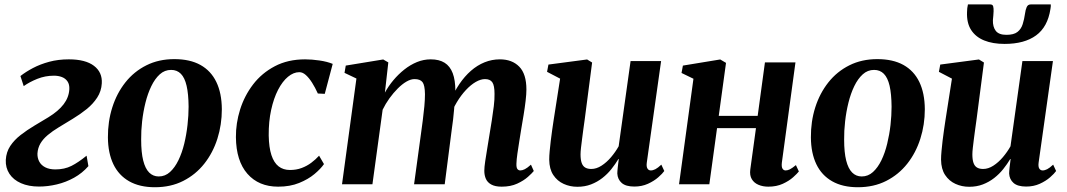

<svg xmlns="http://www.w3.org/2000/svg" viewBox="-20 -812 4702 846"><path d="M152 10Q106 10 72.5 -4.8Q39 -19.5 21.5 -46.2Q4 -73 5.5 -107.5Q7.5 -142 25.2 -168.8Q43 -195.5 71 -217.2Q99 -239 131 -258Q163 -277 193.5 -295.5Q237.5 -322.5 260.5 -352.8Q283.5 -383 285.5 -419Q286.5 -440 277.5 -453.2Q268.5 -466.5 252.8 -472.5Q237 -478.5 218 -478.5Q179 -478.5 144.2 -464.5Q109.5 -450.5 84.5 -432.5L70 -477Q93.5 -495.5 125.2 -512.2Q157 -529 196.8 -539.8Q236.5 -550.5 283.5 -550.5Q356.5 -550.5 394 -522Q431.5 -493.5 428.5 -444.5Q426.5 -410 408.2 -382Q390 -354 361.8 -331.2Q333.5 -308.5 301 -288.8Q268.5 -269 238 -250.5Q211.5 -234.5 190.8 -217.2Q170 -200 158.2 -180Q146.5 -160 145 -135.5Q144.5 -115.5 153.2 -99.5Q162 -83.5 180 -74.5Q198 -65.5 224 -65.5Q264 -65.5 294.8 -81Q325.5 -96.5 361.5 -126L369.5 -80Q342.5 -49 306.5 -29Q270.5 -9 230.5 0.5Q190.5 10 152 10Z M748 -551.5Q817 -551.5 863.2 -525.8Q909.5 -500 933.2 -450.8Q957 -401.5 957.5 -331Q957.5 -262.5 937.8 -200.5Q918 -138.5 880 -90.5Q842 -42.5 787.2 -14.8Q732.5 13 662.5 13Q595.5 13 549.2 -13.2Q503 -39.5 479.5 -88.5Q456 -137.5 455.5 -206.5Q455 -276.5 474.8 -338.8Q494.5 -401 532.5 -449Q570.5 -497 625 -524.2Q679.5 -551.5 748 -551.5ZM734 -504Q705.5 -504 684 -484.5Q662.5 -465 646.8 -432.5Q631 -400 621 -359.8Q611 -319.5 606.2 -277.2Q601.5 -235 602 -197Q602 -140.5 611 -104.8Q620 -69 637.2 -51.8Q654.5 -34.5 679.5 -34.5Q707.5 -34.5 729 -54Q750.5 -73.5 766.2 -106Q782 -138.5 791.8 -178.8Q801.5 -219 806.2 -261.2Q811 -303.5 811 -342Q810.5 -398.5 802.2 -434Q794 -469.5 777 -486.8Q760 -504 734 -504Z M1205.5 10.5Q1120 10.5 1070.2 -46.2Q1020.5 -103 1019.5 -207.5Q1019 -269 1038 -329.5Q1057 -390 1095.2 -440Q1133.5 -490 1191 -520.2Q1248.5 -550.5 1324.5 -550.5Q1353.5 -550.5 1387.8 -545.5Q1422 -540.5 1446 -530.5L1411 -398.5L1380.5 -400Q1368.5 -426.5 1355 -447.8Q1341.5 -469 1327.5 -481.5Q1313.5 -494 1299 -494Q1273.5 -494 1249 -473.8Q1224.5 -453.5 1205.2 -416.2Q1186 -379 1174.8 -327.8Q1163.5 -276.5 1164 -215Q1165 -162 1176 -128.5Q1187 -95 1207.5 -79Q1228 -63 1257.5 -63Q1286 -63 1309.2 -71.8Q1332.5 -80.5 1351.5 -94.8Q1370.5 -109 1386 -126L1407.5 -89Q1393 -68 1365.5 -45Q1338 -22 1298 -5.8Q1258 10.5 1205.5 10.5Z M1691 -537 1676 -404Q1691.5 -432.5 1713.5 -458.8Q1735.5 -485 1761.8 -505.8Q1788 -526.5 1817.2 -538.5Q1846.5 -550.5 1878 -550.5Q1915 -550.5 1939 -535.5Q1963 -520.5 1974.8 -489.5Q1986.5 -458.5 1986.5 -410.5Q1986.5 -403.5 1985.8 -393.8Q1985 -384 1984 -373.5Q1983 -363 1981.5 -352.5L1964 -363.5Q1980.5 -407 2003.8 -441.2Q2027 -475.5 2055 -500Q2083 -524.5 2115.2 -537.5Q2147.5 -550.5 2182.5 -550.5Q2236.5 -550.5 2268 -518.2Q2299.5 -486 2299.5 -417.5Q2299.5 -397.5 2296 -367.8Q2292.5 -338 2287.2 -305.8Q2282 -273.5 2277 -245Q2273 -219 2268.2 -190.2Q2263.5 -161.5 2259.8 -135.2Q2256 -109 2255.5 -90.5Q2255 -73 2260 -67Q2265 -61 2272.5 -61Q2281.5 -61 2292.5 -66.5Q2303.5 -72 2319.5 -86.5L2332 -58.5Q2324.5 -49 2306 -32.5Q2287.5 -16 2258.8 -2.8Q2230 10.5 2190.5 10.5Q2162 10.5 2145 1.2Q2128 -8 2121 -23.8Q2114 -39.5 2114 -59.5Q2114 -75 2118 -101.8Q2122 -128.5 2127.2 -159.8Q2132.5 -191 2137 -220Q2142 -249.5 2147 -281.5Q2152 -313.5 2155.8 -344Q2159.5 -374.5 2159 -398.5Q2159 -435.5 2149.2 -449.5Q2139.5 -463.5 2117 -463.5Q2098 -463.5 2076 -450.8Q2054 -438 2032.8 -415.2Q2011.5 -392.5 1993 -361.8Q1974.5 -331 1962.5 -295L1984 -375Q1983 -354 1981 -331.2Q1979 -308.5 1976.5 -285.8Q1974 -263 1970.5 -241L1939.5 0H1804.5L1834.5 -219.5Q1838.5 -249 1842.8 -281.2Q1847 -313.5 1849.8 -343.5Q1852.5 -373.5 1852.5 -397Q1852 -436.5 1841.8 -450Q1831.5 -463.5 1806.5 -463.5Q1790 -463.5 1771 -452.5Q1752 -441.5 1732.8 -422.2Q1713.5 -403 1696 -378.8Q1678.5 -354.5 1666 -328.5L1621 0H1487L1550.5 -466L1498 -491L1503.5 -523L1668.5 -550Z M2524 11Q2491.5 11 2463.5 -1.8Q2435.5 -14.5 2418 -40.8Q2400.5 -67 2400 -108.5Q2400 -125 2402 -146.2Q2404 -167.5 2406.8 -191.5Q2409.5 -215.5 2413 -239Q2416.5 -262.5 2419.5 -283L2448 -465.5L2390.5 -495.5L2396.5 -527.5L2567 -550L2589 -536.5L2556.5 -286.5Q2553.5 -266 2550.5 -243.5Q2547.5 -221 2544.8 -199.8Q2542 -178.5 2540 -160.8Q2538 -143 2538 -131.5Q2538 -108.5 2543 -94.2Q2548 -80 2558.5 -73.8Q2569 -67.5 2585.5 -67.5Q2608 -67.5 2630.5 -82Q2653 -96.5 2672.5 -119.5Q2692 -142.5 2706 -167.5L2758.5 -543H2893L2830 -96Q2827.5 -78 2832.8 -69.5Q2838 -61 2847.5 -61Q2857 -61 2867.8 -66.5Q2878.5 -72 2894 -86.5L2907 -58.5Q2899 -47 2880.5 -30.8Q2862 -14.5 2835 -2.2Q2808 10 2775 10Q2737.5 10 2719.5 -5.8Q2701.5 -21.5 2700 -47.5Q2700 -51 2700.5 -58.2Q2701 -65.5 2702 -74.5Q2703 -83.5 2704.2 -93.2Q2705.5 -103 2706.5 -111L2705 -111.5Q2691.5 -89 2674 -67Q2656.5 -45 2634 -27.5Q2611.5 -10 2584.2 0.5Q2557 11 2524 11Z M3425 -95Q3423 -76.5 3428 -68.8Q3433 -61 3441.5 -61Q3450.5 -61 3460.5 -66Q3470.5 -71 3487 -84.5L3500 -56.5Q3492.5 -47 3474.8 -31Q3457 -15 3429.2 -2.2Q3401.5 10.5 3365.5 10.5Q3341 10.5 3321.8 2.2Q3302.5 -6 3292.5 -22.8Q3282.5 -39.5 3286 -65.5L3311 -247.5H3139.5L3105.5 0H2972L3035.5 -465L2983 -490.5L2989 -523L3153.5 -550L3179 -535L3147 -301.5H3318.5L3350.5 -537H3485Z M3845.5 -551.5Q3914.5 -551.5 3960.8 -525.8Q4007 -500 4030.8 -450.8Q4054.5 -401.5 4055 -331Q4055 -262.5 4035.2 -200.5Q4015.5 -138.5 3977.5 -90.5Q3939.5 -42.5 3884.8 -14.8Q3830 13 3760 13Q3693 13 3646.8 -13.2Q3600.5 -39.5 3577 -88.5Q3553.5 -137.5 3553 -206.5Q3552.5 -276.5 3572.2 -338.8Q3592 -401 3630 -449Q3668 -497 3722.5 -524.2Q3777 -551.5 3845.5 -551.5ZM3831.5 -504Q3803 -504 3781.5 -484.5Q3760 -465 3744.2 -432.5Q3728.5 -400 3718.5 -359.8Q3708.5 -319.5 3703.8 -277.2Q3699 -235 3699.5 -197Q3699.5 -140.5 3708.5 -104.8Q3717.5 -69 3734.8 -51.8Q3752 -34.5 3777 -34.5Q3805 -34.5 3826.5 -54Q3848 -73.5 3863.8 -106Q3879.5 -138.5 3889.2 -178.8Q3899 -219 3903.8 -261.2Q3908.5 -303.5 3908.5 -342Q3908 -398.5 3899.8 -434Q3891.5 -469.5 3874.5 -486.8Q3857.5 -504 3831.5 -504Z M4250.5 11Q4218 11 4190 -1.8Q4162 -14.5 4144.5 -40.8Q4127 -67 4126.5 -108.5Q4126.5 -125 4128.5 -146.2Q4130.5 -167.5 4133.2 -191.5Q4136 -215.5 4139.5 -239Q4143 -262.5 4146 -283L4174.5 -465.5L4117 -495.5L4123 -527.5L4293.5 -550L4315.5 -536.5L4283 -286.5Q4280 -266 4277 -243.5Q4274 -221 4271.2 -199.8Q4268.5 -178.5 4266.5 -160.8Q4264.5 -143 4264.5 -131.5Q4264.5 -108.5 4269.5 -94.2Q4274.5 -80 4285 -73.8Q4295.5 -67.5 4312 -67.5Q4334.5 -67.5 4357 -82Q4379.5 -96.5 4399 -119.5Q4418.5 -142.5 4432.5 -167.5L4485 -543H4619.5L4556.5 -96Q4554 -78 4559.2 -69.5Q4564.5 -61 4574 -61Q4583.5 -61 4594.2 -66.5Q4605 -72 4620.5 -86.5L4633.5 -58.5Q4625.5 -47 4607 -30.8Q4588.5 -14.5 4561.5 -2.2Q4534.5 10 4501.5 10Q4464 10 4446 -5.8Q4428 -21.5 4426.5 -47.5Q4426.5 -51 4427 -58.2Q4427.5 -65.5 4428.5 -74.5Q4429.5 -83.5 4430.8 -93.2Q4432 -103 4433 -111L4431.5 -111.5Q4418 -89 4400.5 -67Q4383 -45 4360.5 -27.5Q4338 -10 4310.8 0.5Q4283.5 11 4250.5 11ZM4343.5 -792.5Q4354 -792.5 4356.2 -784Q4358.5 -775.5 4358 -762Q4358 -753.5 4356.8 -743Q4355.5 -732.5 4355 -723.5Q4354 -694 4367.5 -676.2Q4381 -658.5 4414.5 -658.5Q4447 -658.5 4463.2 -671.2Q4479.5 -684 4486.2 -705.5Q4493 -727 4496.5 -752Q4498.5 -768.5 4503.8 -780.5Q4509 -792.5 4521.5 -792.5H4610Q4610 -788 4610 -783.5Q4610 -779 4608.5 -772.5Q4596.5 -693.5 4545.2 -656Q4494 -618.5 4406.5 -618.5Q4354 -618.5 4316.5 -633.8Q4279 -649 4259 -680Q4239 -711 4241 -759Q4241 -767.5 4242 -775.8Q4243 -784 4245 -792.5Z"/></svg>

Font: Merriweather 60pt
Style: Bold Italic
Weight: 700
Italic angle: -7.8°
Version: Version 2.101